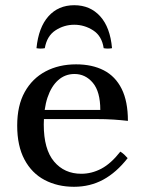

<svg xmlns="http://www.w3.org/2000/svg" viewBox="-20 -702 555 737"><path d="M264 15Q201 15 151.5 -11Q102 -37 74 -89.5Q46 -142 46 -220Q46 -297 75 -349Q104 -401 155 -428Q206 -455 272 -455Q334 -455 378.5 -432Q423 -409 447 -361Q471 -313 471 -238Q445 -241 416 -243Q387 -245 346 -245H138V-280H365Q365 -350 336.5 -384Q308 -418 266 -418Q230 -418 203.5 -394.5Q177 -371 162.5 -328Q148 -285 148 -224Q148 -129 187.5 -82Q227 -35 292 -35Q332 -35 369 -54.5Q406 -74 442 -120Q450 -115 456.5 -109Q463 -103 470 -95Q427 -40 376.5 -12.5Q326 15 264 15ZM378 -517Q371 -564 337.5 -585.5Q304 -607 265 -607Q226 -607 193 -585.5Q160 -564 152 -517Q136 -514 120 -517Q128 -597 166 -639.5Q204 -682 265 -682Q326 -682 364.5 -639.5Q403 -597 410 -517Q394 -514 378 -517Z"/></svg>

Font: Poltawski Nowy
Style: Regular
Weight: 400
Designer: Adam Pótawski, Mateusz Machalski, Borys Kosmynka, Ania Wieluska
Foundry: Capitalics.wtf
Version: Version 1.001;gftools[0.9.25]